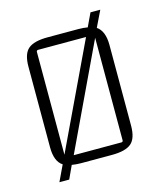

<svg xmlns="http://www.w3.org/2000/svg" viewBox="-95 -614 612 737"><g transform="rotate(-15 211.0 -245.5)"><path d="M50 -85V-405Q50 -456 73 -475.5Q96 -495 150 -495H272Q292 -495 309 -492L334 -545H373L342 -481Q372 -461 372 -405V-85Q372 -34 349 -14.5Q326 5 272 5H150Q130 5 113 2L89 54H50L80 -9Q50 -28 50 -85ZM96 -451V-43L293 -458H103Q96 -458 96 -451ZM326 -39V-446L130 -32H319Q326 -32 326 -39Z"/></g></svg>

Font: Gemunu Libre ExtraLight
Style: Regular
Weight: 200
Designer: Puspanada Ekanayake, Sola Matas, Pathum Egodawatta, Kosala Senevirathne
Foundry: mooniak
Version: Version 1.100